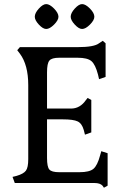

<svg xmlns="http://www.w3.org/2000/svg" viewBox="-20 -876 591 919"><path d="M431.6 -795.9Q431.6 -813.5 410.6 -835Q389.6 -856.4 373 -856.4Q357.4 -856.4 337.9 -835Q318.4 -813.5 318.4 -795.9Q318.4 -779.3 337.9 -758.3Q357.4 -737.3 373 -737.3Q389.6 -737.3 410.6 -758.3Q431.6 -779.3 431.6 -795.9ZM259.8 -795.9Q259.8 -813.5 238.8 -835Q217.8 -856.4 201.2 -856.4Q185.5 -856.4 166 -835Q146.5 -813.5 146.5 -795.9Q146.5 -779.3 166 -758.3Q185.5 -737.3 201.2 -737.3Q217.8 -737.3 238.8 -758.3Q259.8 -779.3 259.8 -795.9ZM495.1 12.7V-142.6L464.8 -152.3L459 -131.8Q446.3 -84 427.2 -67.9Q408.2 -51.8 360.4 -51.8H262.7Q227.5 -51.8 216.3 -64.5Q205.1 -77.1 205.1 -120.1V-304.7H281.2Q331.1 -304.7 351.6 -294.9Q372.1 -285.2 380.9 -253.9L386.7 -231.4L417 -242.2V-397.5L399.4 -407.2L391.6 -397.5Q363.3 -356.4 320.3 -356.4H205.1V-530.3Q205.1 -572.3 216.3 -585.9Q227.5 -599.6 262.7 -599.6H351.6Q398.4 -599.6 417.5 -583.5Q436.5 -567.4 449.2 -518.6L454.1 -497.1L485.4 -507.8V-668.9L471.7 -680.7L454.1 -668.9Q430.7 -650.4 351.6 -650.4H75.2L62.5 -635.7L75.2 -619.1Q115.2 -565.4 115.2 -468.8V-114.3Q115.2 -74.2 104 -59.1Q92.8 -43.9 59.6 -34.2L40 -29.3L50.8 0H432.6Q459 0 470.7 12.7L477.5 22.5Z"/></svg>

Font: Kurale
Style: Regular
Weight: 400
Version: 1.0; ttfautohint (v1.3)